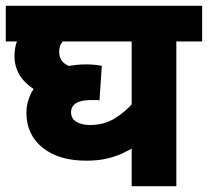

<svg xmlns="http://www.w3.org/2000/svg" viewBox="-20 -642 717 662"><path d="M677 -499H588V0H434V-168L454 -141Q428 -125 401.5 -113Q375 -101 345.5 -94.5Q316 -88 278 -88Q181 -88 126 -133.5Q71 -179 71 -253Q71 -288 87 -320Q103 -352 137 -374L147 -388Q174 -406 208.5 -413Q243 -420 280 -420Q292 -420 307 -418.5Q322 -417 331 -415L323 -296Q317 -297 309.5 -297Q302 -297 294 -297Q272 -297 256.5 -292.5Q241 -288 233 -278.5Q225 -269 225 -255Q225 -233 243.5 -222Q262 -211 290 -211Q339 -211 376 -234Q413 -257 441 -290L434 -209V-499H0V-622H677ZM236 -299Q176 -299 129.5 -318Q83 -337 56.5 -370.5Q30 -404 30 -448Q30 -489 47.5 -518Q65 -547 106 -566L231 -524Q206 -511 195 -497.5Q184 -484 184 -465Q184 -438 202 -423.5Q220 -409 247 -408Z"/></svg>

Font: Noto Sans Devanagari ExtraBold
Style: Regular
Weight: 800
Version: Version 2.003